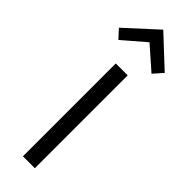

<svg xmlns="http://www.w3.org/2000/svg" viewBox="-289 -825 832 832"><g transform="rotate(45 127.5 -409.0)"><path d="M267 -690 229 -647 121 -742H132L24 -649L-12 -688L130 -818ZM88 0V-569H161V0Z"/></g></svg>

Font: Yaldevi
Style: Regular
Weight: 400
Designer: Sol Matas, Rajitha Manaperi, Kosala Senevirathne
Foundry: Mooniak
Version: Version 1.100